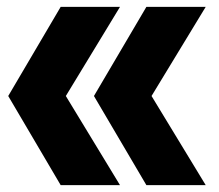

<svg xmlns="http://www.w3.org/2000/svg" viewBox="-20 -540 640 560"><path d="M157 0 4 -260 157 -520H330L172 -260L330 0ZM407 0 254 -260 407 -520H580L422 -260L580 0Z"/></svg>

Font: M PLUS 2 Thin Black
Style: Regular
Weight: 900
Version: Version 1.001